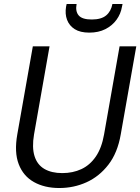

<svg xmlns="http://www.w3.org/2000/svg" viewBox="-20 -933 705 965"><path d="M278 12Q204 12 150.5 -18Q97 -48 74 -108Q51 -168 67 -258L145 -700H229L151 -257Q140 -192 153.5 -148.5Q167 -105 203 -84Q239 -63 293 -63Q346 -63 389 -83Q432 -103 461.5 -146Q491 -189 503 -257L581 -700H665L587 -258Q571 -165 525 -105.5Q479 -46 415 -17Q351 12 278 12ZM429 -769Q383 -769 355.5 -786.5Q328 -804 317 -833.5Q306 -863 312 -899L315 -913H365Q358 -876 375.5 -855.5Q393 -835 441 -835Q489 -835 513.5 -855.5Q538 -876 545 -913H596L593 -899Q587 -863 565.5 -833.5Q544 -804 509.5 -786.5Q475 -769 429 -769Z"/></svg>

Font: DM Sans 11pt
Style: Italic
Weight: 400
Italic angle: -10°
Version: Version 4.004;gftools[0.9.30]